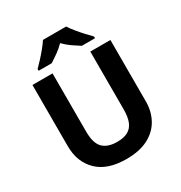

<svg xmlns="http://www.w3.org/2000/svg" viewBox="-213 -1153 1181 1250"><g transform="rotate(-30 378.0 -528.0)"><path d="M671 -318Q671 -244 638.5 -184.5Q606 -125 540.5 -90.5Q475 -56 375 -56Q233 -56 159 -128.5Q85 -201 85 -320V-780H236V-343Q236 -255 272 -219Q308 -183 379 -183Q429 -183 460 -200Q491 -217 505.5 -253Q520 -289 520 -344V-780H671ZM465 -1000Q479 -978 501.5 -950.5Q524 -923 548 -897Q572 -871 590 -853V-840H491Q465 -856 434 -877.5Q403 -899 377 -926Q351 -899 321 -878Q291 -857 265 -840H166V-853Q185 -872 208.5 -897.5Q232 -923 254.5 -950.5Q277 -978 291 -1000Z"/></g></svg>

Font: Noto Sans Malayalam UI
Style: Regular
Weight: 400
Designer: Jelle Bosma - Monotype Design Team
Foundry: Monotype Imaging Inc.
Version: Version 2.104